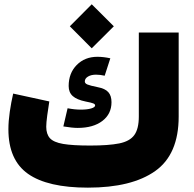

<svg xmlns="http://www.w3.org/2000/svg" viewBox="-20 -862 889 882"><path d="M300.8 -741.2 401.4 -842.3 502.9 -741.2 401.4 -640.1ZM336.9 -274.4Q312 -274.4 271 -281.2L290.5 -364.7Q323.2 -358.4 350.6 -358.4Q380.4 -358.4 398.7 -363.8Q417 -369.1 417 -377.9Q417 -383.3 408.4 -387Q399.9 -390.6 374 -395.5Q333 -403.8 314.2 -420.7Q295.4 -437.5 295.4 -466.8Q295.4 -525.9 332.5 -563.5Q369.6 -601.1 427.7 -601.1Q455.6 -601.1 486.8 -594.2L460.9 -514.2Q439.9 -519 420.9 -519Q398.9 -519 384.3 -510.3Q369.6 -501.5 369.6 -487.8Q369.6 -479 381.3 -473.9Q393.1 -468.8 429.7 -461.4Q462.9 -455.1 477.5 -438.7Q492.2 -422.4 492.2 -392.6Q492.2 -338.4 450.2 -306.4Q408.2 -274.4 336.9 -274.4ZM394.5 -193.4Q478.5 -193.4 527.3 -203.1Q576.2 -212.9 596.9 -241.5Q617.7 -270 617.7 -326.7V-712.4H800.8V-326.7Q800.8 -152.8 693.1 -76.4Q585.4 0 383.8 0Q198.7 0 108.6 -63.5Q18.6 -127 18.6 -268.1Q18.6 -305.2 24.9 -348.6Q31.2 -392.1 40.5 -432.1L206.5 -396Q201.7 -366.7 197 -332Q192.4 -297.4 192.4 -279.8Q192.4 -246.1 209.2 -227.3Q226.1 -208.5 269.8 -200.9Q313.5 -193.4 394.5 -193.4Z"/></svg>

Font: Estedad-FD Black
Style: Regular
Weight: 900
Designer: Amin Abedi
Version: Version 7.3